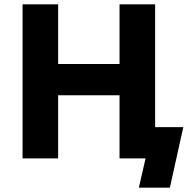

<svg xmlns="http://www.w3.org/2000/svg" viewBox="-20 -730 882 885"><path d="M695 -710V0H531V-291H248V0H84V-710H248V-435H531V-710ZM620 135 651 0H581V-144H825L763 135Z"/></svg>

Font: Raleway ExtraBold
Style: Regular
Weight: 800
Designer: Matt McInerney, Pablo Impallari, Rodrigo Fuenzalida
Foundry: Matt McInerney, Pablo Impallari, Rodrigo Fuenzalida
Version: Version 4.026